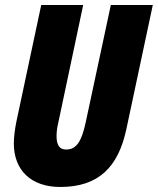

<svg xmlns="http://www.w3.org/2000/svg" viewBox="-20 -734 628 764"><path d="M220 10C373 10 451 -70 483 -221L588 -714H421L321 -247C304 -167 282 -139 243 -139C218 -139 205 -155 205 -193C205 -207 207 -226 212 -246L311 -714H144L45 -249C39 -219 35 -187 35 -164C35 -55 105 10 220 10Z"/></svg>

Font: Noto Sans ExtraCondensed Black
Style: Italic
Weight: 900
Width: 2
Italic angle: -12°
Designer: Monotype Design Team
Foundry: Monotype Imaging Inc.
Version: Version 2.013